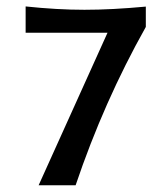

<svg xmlns="http://www.w3.org/2000/svg" viewBox="-20 -565 464 585"><path d="M424.3 -544.9V-482.9Q296.4 -255.4 210.4 -0.5H97.7L307.6 -465.3H58.1V-545.4Q154.3 -535.2 237.3 -535.2Q320.3 -535.2 424.3 -544.9Z"/></svg>

Font: Rachana
Style: Bold
Weight: 700
Designer: Hussain KH
Foundry: Hussain KH, Rajeesh K Nambiar, Santhosh Thottingal, Swathanthra Malayalam Computing (http://smc.org.in)
Version: Version 7.0.0+20221109